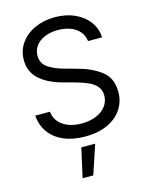

<svg xmlns="http://www.w3.org/2000/svg" viewBox="-139 -804 885 1137"><g transform="rotate(-15 303.5 -235.0)"><path d="M307.6 -638.7Q261.7 -638.7 226.3 -623.8Q190.9 -608.9 171.6 -582.5Q152.3 -556.2 152.3 -522.5Q152.3 -473.6 192.1 -447.8Q231.9 -421.9 289.1 -407.2L359.4 -387.7Q441.4 -366.7 500.5 -323Q559.6 -279.3 559.6 -192.4Q559.6 -134.3 529.1 -87.6Q498.5 -41 440.7 -14.2Q382.8 12.7 302.7 12.7Q227.5 12.7 171.4 -11.7Q115.2 -36.1 83.5 -80.6Q51.8 -125 47.9 -183.6H137.7Q141.6 -145.5 164.6 -119.4Q187.5 -93.3 223.4 -80.3Q259.3 -67.4 302.7 -67.4Q351.6 -67.4 390.4 -83Q429.2 -98.6 451.4 -127.7Q473.6 -156.7 473.6 -194.3Q473.6 -226.6 455.3 -248.5Q437 -270.5 407.5 -284.2Q377.9 -297.9 334 -310.5L247.1 -334Q160.2 -359.4 113.8 -404.3Q67.4 -449.2 67.4 -518.6Q67.4 -576.7 99.4 -621.8Q131.3 -667 186.8 -691.9Q242.2 -716.8 310.5 -716.8Q377.9 -716.8 431.6 -692.4Q485.4 -668 516.6 -625.2Q547.9 -582.5 549.8 -529.3H463.9Q460 -563.5 439.2 -588.1Q418.5 -612.8 384.3 -625.7Q350.1 -638.7 307.6 -638.7ZM262.7 68.4H347.7L288.1 247.1H222.7Z"/></g></svg>

Font: Pretendard GOV
Style: Regular
Weight: 400
Designer: Base glyphs from Inter by Rasmus Andersson; Hangeul glyphs from Noto Sans CJK(Source Han Sans) by Jang Soo-young and Kan
Foundry: Kil Hyung-jin
Version: Version 1.309